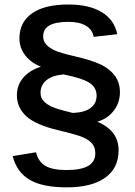

<svg xmlns="http://www.w3.org/2000/svg" viewBox="-20 -726 596 849"><path d="M282.7 -706.1Q374 -706.1 429.7 -672.4Q485.4 -638.7 498.5 -574.7L394.5 -563Q388.2 -595.7 359.4 -612.5Q330.6 -629.4 282.7 -629.4Q226.1 -629.4 198.5 -613.5Q170.9 -597.7 170.9 -564.9Q170.9 -543.5 184.8 -528.6Q198.7 -513.7 223.6 -502.4Q249 -491.2 312.5 -476.6Q389.2 -459 430.2 -438.5Q468.8 -418.5 489.5 -388.9Q510.3 -359.4 510.3 -317.9Q510.3 -271.5 482.7 -236.1Q455.1 -200.7 410.6 -188Q458.5 -167 481.4 -136Q504.4 -105 504.4 -61Q504.4 17.6 444.6 60.1Q384.8 102.5 274.9 102.5Q168.5 102.5 111.3 69.1Q54.2 35.6 36.1 -35.6L139.2 -52.7Q148.9 -11.7 180.2 7.1Q211.4 25.9 274.9 25.9Q336.9 25.9 369.1 8.1Q401.4 -9.8 401.4 -48.8Q401.4 -73.7 388.2 -90.1Q375 -106.4 348.6 -118.2Q321.8 -130.4 236.8 -150.4Q138.2 -173.8 96.4 -211.9Q54.7 -250 54.7 -304.7Q54.7 -349.1 82.5 -382.1Q110.4 -415 161.1 -431.2Q116.2 -448.7 91.1 -481.9Q65.9 -515.1 65.9 -556.2Q65.9 -627.4 121.3 -666.7Q176.8 -706.1 282.7 -706.1ZM407.2 -303.2Q407.2 -337.9 377 -358.9Q345.7 -379.9 260.7 -397Q211.4 -392.6 185.3 -371.3Q159.2 -350.1 159.2 -315.4Q159.2 -293.9 172.9 -279.1Q186.5 -264.2 211.9 -252.9Q236.3 -242.2 302.2 -226.6Q353.5 -228.5 380.4 -248.3Q407.2 -268.1 407.2 -303.2Z"/></svg>

Font: Arimo SemiBold
Style: Regular
Weight: 600
Designer: Steve Matteson
Foundry: Monotype Imaging Inc.
Version: Version 1.33